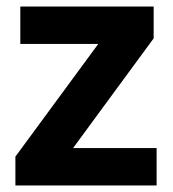

<svg xmlns="http://www.w3.org/2000/svg" viewBox="-20 -566 528 586"><path d="M458 0H27V-88L280 -432H42V-546H449V-449L203 -114H458Z"/></svg>

Font: Noto Sans Tai Tham
Style: Regular
Weight: 400
Designer: Monotype Design Team 2013. Revised by David WIlliams 2020
Foundry: Monotype Imaging Inc.
Version: Version 2.002